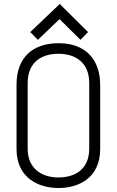

<svg xmlns="http://www.w3.org/2000/svg" viewBox="-20 -933 589 964"><path d="M483 -506C483 -635 409 -716 275 -716C147 -716 63 -648 63 -507V-185C63 -38 175 11 274 11C373 11 483 -38 483 -185ZM428 -187C428 -83 357 -42 273 -42C190 -42 119 -86 119 -186V-516C119 -618 185 -663 273 -663C362 -663 428 -617 428 -516ZM384 -733 422 -772 280 -913 132 -772 170 -733 279 -837Z"/></svg>

Font: Advent Pro
Style: Regular
Weight: 400
Designer: Andreas Kalpakidis
Foundry: Andreas Kalpakidis
Version: Version 2.002 2008